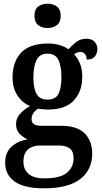

<svg xmlns="http://www.w3.org/2000/svg" viewBox="-20 -784 554 1041"><path d="M218 237Q112 237 60 200.5Q8 164 8 97Q8 42 43.5 10.5Q79 -21 130 -28Q107 -38 87 -57.5Q67 -77 67 -111Q67 -142 87.5 -165.5Q108 -189 143 -209Q101 -226 74.5 -266.5Q48 -307 48 -363Q48 -450 95 -499Q142 -548 240 -548Q275 -548 303.5 -539.5Q332 -531 351 -517Q368 -536 391.5 -555Q415 -574 449 -574Q478 -574 493 -557.5Q508 -541 508 -518Q508 -496 495 -478.5Q482 -461 450 -461Q450 -479 441 -490.5Q432 -502 418 -502Q406 -502 397.5 -498.5Q389 -495 382 -490Q401 -469 413.5 -440Q426 -411 426 -367Q426 -289 380.5 -239.5Q335 -190 240 -190Q229 -190 212.5 -191.5Q196 -193 188 -195Q174 -188 162.5 -173Q151 -158 151 -138Q151 -102 203 -102H309Q399 -102 439.5 -60.5Q480 -19 480 48Q480 136 415.5 186.5Q351 237 218 237ZM238 -244Q281 -244 297 -275Q313 -306 313 -365Q313 -426 296.5 -459.5Q280 -493 237 -493Q195 -493 178 -458.5Q161 -424 161 -364Q161 -306 178 -275Q195 -244 238 -244ZM220 183Q307 183 343 152.5Q379 122 379 74Q379 37 358.5 21Q338 5 298 5H196Q175 5 154.5 12.5Q134 20 120.5 39Q107 58 107 93Q107 134 134.5 158.5Q162 183 220 183ZM238 -632Q208 -632 187.5 -647.5Q167 -663 167 -698Q167 -734 187.5 -749Q208 -764 238 -764Q267 -764 288 -749Q309 -734 309 -698Q309 -663 288 -647.5Q267 -632 238 -632Z"/></svg>

Font: Noto Serif Sinhala SemiCondensed SemiBold
Style: Regular
Weight: 600
Width: 4
Designer: Jelle Bosma - Monotype Design Team
Foundry: Monotype Imaging Inc.
Version: Version 2.007; ttfautohint (v1.8.4.7-5d5b)